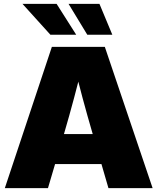

<svg xmlns="http://www.w3.org/2000/svg" viewBox="-20 -969 811 989"><path d="M4.9 0 247.1 -727.5H520L766.1 0H538.6L456.5 -282.2Q429.7 -374 405 -465.6Q380.4 -557.1 357.4 -654.3H410.2Q386.2 -557.1 361.8 -465.6Q337.4 -374 310.5 -282.2L227.1 0ZM185.5 -124V-278.3H585.9V-124ZM429.7 -790 333 -949.2H492.2L558.6 -790ZM239.7 -790 95.7 -949.2H271.5L372.6 -790Z"/></svg>

Font: Inter 28pt Black
Style: Regular
Weight: 900
Designer: Rasmus Andersson
Foundry: rsms
Version: Version 4.001;git-66647c0bb